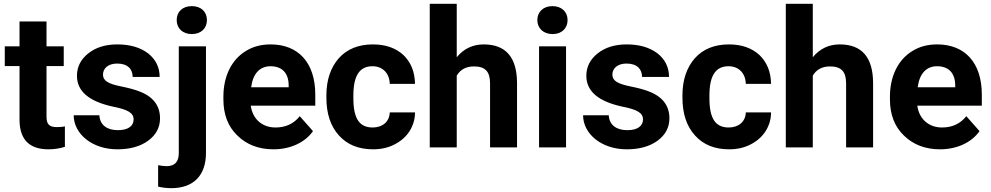

<svg xmlns="http://www.w3.org/2000/svg" viewBox="-20 -770 5175 1003"><path d="M5 -425H82V-140C84 -40 134 10 233 10C262 10 291 6 319 -3V-110C307 -107 293 -106 277 -106C236 -106 223 -122 223 -161V-425H313V-528H223V-658H82V-528H5Z M678 -146C678 -113 651 -90 596 -90C539 -90 502 -117 499 -168H365C365 -71 461 10 593 10C659 10 713 -5 754 -35C795 -65 816 -104 816 -152C816 -219 779 -267 704 -294C680 -303 650 -311 615 -318C544 -332 518 -349 518 -380C518 -413 545 -438 592 -438C648 -438 673 -408 673 -368H814C814 -418 794 -459 754 -491C713 -522 660 -538 593 -538C530 -538 480 -522 441 -491C402 -460 382 -421 382 -374C382 -293 445 -240 570 -213C646 -198 678 -181 678 -146Z M914 -528V30C914 75 893 98 850 98C837 98 823 96 806 93V205C828 210 851 213 875 213C992 213 1056 145 1056 29V-528ZM903 -665C903 -622 934 -592 982 -592C1030 -592 1061 -622 1061 -665C1061 -708 1031 -738 982 -738C933 -738 903 -708 903 -665Z M1409 10C1497 10 1574 -26 1615 -85L1546 -163C1515 -124 1473 -104 1419 -104C1348 -104 1299 -150 1290 -218H1627V-276C1627 -443 1538 -538 1394 -538C1345 -538 1302 -527 1265 -504C1190 -459 1147 -372 1147 -265V-251C1147 -172 1171 -109 1220 -62C1269 -14 1332 10 1409 10ZM1393 -424C1453 -424 1487 -389 1488 -326V-314H1292C1301 -385 1337 -424 1393 -424Z M1927 -104C1859 -104 1826 -148 1826 -257V-271C1826 -379 1861 -424 1926 -424C1979 -424 2015 -387 2016 -332H2148C2147 -394 2127 -444 2088 -482C2048 -519 1995 -538 1928 -538C1853 -538 1793 -514 1750 -466C1707 -417 1685 -352 1685 -271V-261C1685 -176 1707 -110 1751 -62C1794 -14 1854 10 1929 10C1970 10 2007 2 2040 -15C2107 -48 2148 -111 2148 -183H2016C2015 -135 1979 -104 1927 -104Z M2225 -750V0H2366V-375C2385 -407 2415 -423 2456 -423C2516 -423 2540 -395 2540 -334V0H2681V-338C2680 -471 2622 -538 2507 -538C2450 -538 2403 -516 2366 -471V-750Z M2937 -528H2796V0H2937ZM2787 -665C2787 -622 2819 -592 2867 -592C2914 -592 2945 -622 2945 -665C2945 -708 2914 -738 2866 -738C2818 -738 2787 -708 2787 -665Z M3339 -146C3339 -113 3312 -90 3257 -90C3200 -90 3163 -117 3160 -168H3026C3026 -71 3122 10 3254 10C3320 10 3374 -5 3415 -35C3456 -65 3477 -104 3477 -152C3477 -219 3440 -267 3365 -294C3341 -303 3311 -311 3276 -318C3205 -332 3179 -349 3179 -380C3179 -413 3206 -438 3253 -438C3309 -438 3334 -408 3334 -368H3475C3475 -418 3455 -459 3415 -491C3374 -522 3321 -538 3254 -538C3191 -538 3141 -522 3102 -491C3063 -460 3043 -421 3043 -374C3043 -293 3106 -240 3231 -213C3307 -198 3339 -181 3339 -146Z M3787 -104C3719 -104 3686 -148 3686 -257V-271C3686 -379 3721 -424 3786 -424C3839 -424 3875 -387 3876 -332H4008C4007 -394 3987 -444 3948 -482C3908 -519 3855 -538 3788 -538C3713 -538 3653 -514 3610 -466C3567 -417 3545 -352 3545 -271V-261C3545 -176 3567 -110 3611 -62C3654 -14 3714 10 3789 10C3830 10 3867 2 3900 -15C3967 -48 4008 -111 4008 -183H3876C3875 -135 3839 -104 3787 -104Z M4085 -750V0H4226V-375C4245 -407 4275 -423 4316 -423C4376 -423 4400 -395 4400 -334V0H4541V-338C4540 -471 4482 -538 4367 -538C4310 -538 4263 -516 4226 -471V-750Z M4891 10C4979 10 5056 -26 5097 -85L5028 -163C4997 -124 4955 -104 4901 -104C4830 -104 4781 -150 4772 -218H5109V-276C5109 -443 5020 -538 4876 -538C4827 -538 4784 -527 4747 -504C4672 -459 4629 -372 4629 -265V-251C4629 -172 4653 -109 4702 -62C4751 -14 4814 10 4891 10ZM4875 -424C4935 -424 4969 -389 4970 -326V-314H4774C4783 -385 4819 -424 4875 -424Z"/></svg>

Font: Noto Sans KR Bold
Style: Regular
Weight: 700
Designer: Ryoko NISHIZUKA  (kana & ideographs); Paul D. Hunt (Latin, Greek & Cyrillic); Wenlong ZHANG  (bopomofo); Sandoll Communi
Foundry: Adobe Systems Incorporated
Version: Version 1.004;PS 1.004;hotconv 1.0.82;makeotf.lib2.5.63406